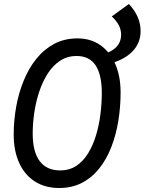

<svg xmlns="http://www.w3.org/2000/svg" viewBox="-20 -924 723 960"><path d="M276 16Q205.5 16 154.5 -16.5Q103.5 -49 76 -109.2Q48.5 -169.5 48.5 -251.5Q48.5 -321.5 61 -390.8Q73.5 -460 98.8 -521.5Q124 -583 162 -630.2Q200 -677.5 251.2 -704.8Q302.5 -732 367 -732Q434 -732 482.2 -698Q530.5 -664 556.8 -603Q583 -542 583 -461.5Q583 -388.5 571.5 -318.8Q560 -249 536.5 -188.5Q513 -128 476.5 -82Q440 -36 390 -10Q340 16 276 16ZM280.5 -72Q327.5 -72 362.2 -95.2Q397 -118.5 421.2 -158.5Q445.5 -198.5 460.5 -248.8Q475.5 -299 482.2 -353.5Q489 -408 489 -459.5Q489 -550.5 458 -597.2Q427 -644 363 -644Q316 -644 279.8 -619.8Q243.5 -595.5 217.8 -554.8Q192 -514 175.5 -463.5Q159 -413 151.2 -359.2Q143.5 -305.5 143.5 -256Q143.5 -165.5 178.2 -118.8Q213 -72 280.5 -72ZM511 -601 487.5 -648.5Q538.5 -664.5 562 -689.2Q585.5 -714 585.5 -750.5Q585.5 -775 574.8 -796.5Q564 -818 539 -842L624.5 -904Q683 -841.5 683 -769Q683 -706.5 639 -663.5Q595 -620.5 511 -601Z"/></svg>

Font: Google Sans Code
Style: Italic
Weight: 400
Italic angle: -10°
Monospace: yes
Designer: Google Sans Code Authors
Foundry: Google LLC
Version: Version 6.000